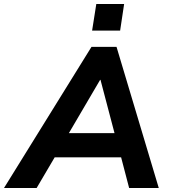

<svg xmlns="http://www.w3.org/2000/svg" viewBox="-69 -939 842 959"><path d="M-49 0 388 -705H513L724 0H576L536 -153H204L114 0ZM431 -540 275 -274H503L433 -540ZM391 -786 412 -919H551L531 -786Z"/></svg>

Font: Nunito Sans ExtraBold
Style: Italic
Weight: 800
Italic angle: -9°
Designer: Vernon Adams
Foundry: Vernon Adams
Version: Version 3.006; ttfautohint (v1.8.3)